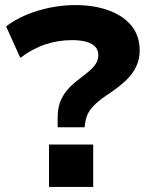

<svg xmlns="http://www.w3.org/2000/svg" viewBox="-20 -736 585 756"><path d="M207 -235V-275Q207 -305 215.5 -330.5Q224 -356 243.5 -380Q263 -404 296 -428Q320 -446 336 -460.5Q352 -475 359.5 -489Q367 -503 367 -519Q367 -540 354 -553Q341 -566 318 -572Q295 -578 263 -578Q209 -578 158 -561Q107 -544 60 -508L4 -632Q39 -659 83.5 -677.5Q128 -696 177.5 -706Q227 -716 276 -716Q352 -716 409.5 -694.5Q467 -673 498.5 -633.5Q530 -594 530 -537Q530 -503 516 -473.5Q502 -444 475.5 -419Q449 -394 412 -369Q378 -347 357.5 -328Q337 -309 328 -292Q319 -275 316 -256L313 -235ZM173 0V-167H347V0Z"/></svg>

Font: Nunito Sans 10pt SemiExpanded ExtraBold
Style: Regular
Weight: 800
Width: 6
Designer: Vernon Adams
Foundry: Vernon Adams
Version: Version 3.101;gftools[0.9.27]